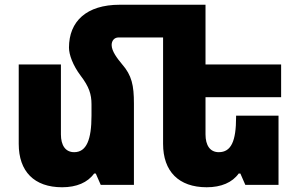

<svg xmlns="http://www.w3.org/2000/svg" viewBox="-20 -780 1257 810"><path d="M545 -343C545 -420 536 -462 495 -509C475 -533 451 -564 451 -590C451 -608 462 -622 480 -622H668V-173C668 -57 734 10 852 10C913 10 960 -10 987 -48H994L1015 0H1155V-292H976V-286C976 -184 955 -138 903 -138C866 -138 847 -167 847 -213V-370H1166V-508H847V-760H485C345 -760 271 -690 271 -579C271 -550 287 -505 320 -461C356 -414 366 -382 366 -340V-292C366 -191 345 -138 293 -138C256 -138 237 -167 237 -213V-508H59V-173C59 -57 124 10 242 10C303 10 350 -10 377 -48H384L405 0H545Z"/></svg>

Font: Noto Sans Armenian SemiCondensed Black
Style: Regular
Weight: 900
Width: 4
Designer: Monotype Design Team
Foundry: Monotype Imaging Inc.
Version: Version 2.008